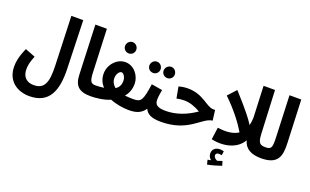

<svg xmlns="http://www.w3.org/2000/svg" viewBox="-103 -1269 3340 2068"><g transform="rotate(20 1567.0 -235.0)"><path d="M32 -17C32 156 162 230 292 230C520 230 585 63 578 -182L561 -738H425L445 -174C452 18 419 102 296 102C218 102 166 56 166 -31C166 -83 175 -117 203 -189L87 -234C39 -125 32 -65 32 -17Z M914 5C960 5 985 -21 985 -61C985 -97 965 -123 924 -123C876 -123 856 -140 852 -244L832 -738H700L722 -175C726 -49 777 5 914 5Z M1144 -569C1179 -569 1207 -597 1207 -632C1207 -668 1179 -698 1144 -698C1107 -698 1079 -668 1079 -632C1079 -597 1107 -569 1144 -569ZM913 5C972 5 1069 -5 1137 -36C1198 -10 1286 5 1349 5C1395 5 1420 -23 1420 -61C1420 -95 1399 -123 1359 -123C1335 -123 1298 -124 1261 -128C1294 -167 1316 -217 1316 -282C1316 -372 1246 -469 1144 -469C1046 -469 964 -375 964 -275C964 -213 986 -168 1020 -130C985 -125 950 -123 922 -123ZM1089 -267C1089 -316 1118 -352 1141 -352C1166 -352 1191 -312 1191 -270C1191 -223 1173 -192 1138 -169C1105 -198 1089 -228 1089 -267Z M1625 -461C1660 -461 1688 -489 1688 -524C1688 -560 1660 -590 1625 -590C1588 -590 1560 -560 1560 -524C1560 -489 1588 -461 1625 -461ZM1462 -461C1497 -461 1525 -489 1525 -524C1525 -560 1497 -590 1462 -590C1425 -590 1397 -560 1397 -524C1397 -489 1425 -461 1462 -461ZM1348 5C1415 5 1486 -4 1535 -77C1560 -21 1615 5 1720 5C1766 5 1791 -21 1791 -61C1791 -95 1771 -123 1730 -123C1628 -123 1602 -152 1602 -206C1602 -243 1611 -289 1616 -321L1491 -342C1463 -147 1447 -123 1358 -123Z M1719 5C2037 5 2123 -186 2241 -198L2226 -315H2204C2125 -315 2053 -433 1874 -433C1836 -433 1804 -428 1769 -418L1793 -288C1825 -295 1848 -298 1881 -298C1940 -298 1999 -279 2068 -240C1957 -162 1840 -123 1728 -123Z M2400 5C2473 5 2593 -14 2658 -124C2681 -35 2754 5 2868 5C2920 5 2938 -23 2938 -65C2938 -97 2919 -123 2871 -123C2808 -123 2787 -141 2782 -243L2759 -738H2628L2643 -376C2642 -343 2638 -314 2631 -289C2595 -348 2531 -430 2378 -599L2291 -504C2424 -376 2509 -258 2556 -178C2497 -138 2414 -132 2319 -145L2300 -6C2314 -3 2353 5 2400 5ZM2346 268C2401 257 2463 239 2504 224L2489 174C2473 180 2455 186 2435 192C2416 186 2392 168 2392 143C2392 126 2403 115 2428 115C2438 115 2449 117 2460 119L2467 72C2455 67 2435 65 2422 65C2374 65 2337 92 2337 141C2337 171 2352 195 2371 209C2361 211 2349 213 2333 216Z M2866 5C3060 5 3087 -94 3080 -248L3060 -738H2925L2944 -260C2948 -147 2940 -123 2875 -123Z"/></g></svg>

Font: Noto Sans Arabic UI XCn
Style: Bold
Weight: 700
Width: 2
Designer: Monotype Design Team, Nadine Chahine and Nizar Qandah
Foundry: Monotype Imaging Inc.
Version: Version 2.010